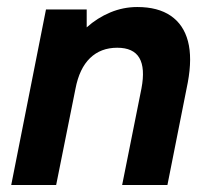

<svg xmlns="http://www.w3.org/2000/svg" viewBox="-20 -527 601 547"><path d="M111 -500H227V-449Q257 -476 294 -491.5Q331 -507 371 -507Q430 -507 466.5 -482Q503 -457 515.5 -409.5Q528 -362 515 -292L457 0H328L383 -275Q394 -333 377 -362Q360 -391 314 -391Q267 -391 236.5 -361.5Q206 -332 195 -274L140 0H12Z"/></svg>

Font: Albert Sans
Style: Bold Italic
Weight: 700
Italic angle: -11.25°
Designer: Andreas Rasmussen
Foundry: a.Foundry
Version: Version 1.025